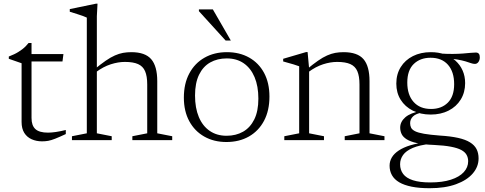

<svg xmlns="http://www.w3.org/2000/svg" viewBox="-20 -740 2560 1014"><path d="M146.5 -117Q146.5 -77 167 -58.2Q187.5 -39.5 233.5 -39.5Q252 -39.5 275.5 -43Q299 -46.5 327.5 -53.5V-32Q293 -16 271.5 -7.5Q250 1 234.5 3.8Q219 6.5 202 6.5Q172 6.5 147.2 -4.5Q122.5 -15.5 108.2 -38.2Q94 -61 94 -96V-406L26.5 -429.5V-441.5Q41.5 -447.5 54 -453.2Q66.5 -459 77.2 -465.8Q88 -472.5 97.2 -479.5Q106.5 -486.5 115 -495Q123.5 -503.5 131 -513H146.5V-438.5ZM119 -415.5 119.5 -454.5H315L310 -415.5Z M679 -20.5 757.5 -36V-294Q757.5 -338 746.2 -364Q735 -390 709.2 -401.5Q683.5 -413 639.5 -413Q604 -413 565 -400.5Q526 -388 487.5 -359.5L476 -371.5Q511 -400.5 537.8 -419Q564.5 -437.5 586.8 -447.2Q609 -457 629.8 -460.8Q650.5 -464.5 673.5 -464.5Q746.5 -464.5 778.5 -427.5Q810.5 -390.5 810.5 -311.5V-36L889.5 -20.5V0H679ZM570 0H360V-20.5L438.5 -36V-647Q432 -650.5 418.2 -655.5Q404.5 -660.5 386.2 -666.2Q368 -672 348.5 -678V-692L486.5 -720.5H495L491.5 -654.5V-36L570 -20.5Z M1176.5 -23Q1226 -23 1263.8 -44.5Q1301.5 -66 1323 -109.5Q1344.5 -153 1344.5 -219Q1344.5 -285 1324.5 -332.5Q1304.5 -380 1267.2 -405.8Q1230 -431.5 1177.5 -431.5Q1128 -431.5 1090.2 -410.2Q1052.5 -389 1031.2 -345.2Q1010 -301.5 1010 -235.5Q1010 -170 1030 -122.2Q1050 -74.5 1087.5 -48.8Q1125 -23 1176.5 -23ZM1175.5 10Q1109.5 10 1058.8 -18.8Q1008 -47.5 979.5 -100.2Q951 -153 951 -224.5Q951 -298.5 979.8 -352.2Q1008.5 -406 1059.8 -435.2Q1111 -464.5 1178.5 -464.5Q1245 -464.5 1295.8 -436Q1346.5 -407.5 1374.8 -354.8Q1403 -302 1403 -230Q1403 -156 1374.5 -102.2Q1346 -48.5 1294.8 -19.2Q1243.5 10 1175.5 10ZM1199 -526H1171.5L1030.5 -681V-690.5H1104Z M1612.5 -378V-36L1691 -20.5V0H1481.5V-20.5L1560 -36V-390Q1552 -393.5 1530.8 -399.8Q1509.5 -406 1475.5 -415.5V-429.5L1596.5 -465H1604.5ZM1800.5 -20.5 1878.5 -36V-294Q1878.5 -338 1867.2 -364Q1856 -390 1830.2 -401.5Q1804.5 -413 1760.5 -413Q1725 -413 1686.2 -400.5Q1647.5 -388 1609 -359.5L1597.5 -371.5Q1632.5 -400.5 1659 -419Q1685.5 -437.5 1707.8 -447.2Q1730 -457 1750.8 -460.8Q1771.5 -464.5 1794.5 -464.5Q1868 -464.5 1899.8 -427.5Q1931.5 -390.5 1931.5 -311.5V-36L2010.5 -20.5V0H1800.5Z M2249 254Q2194.5 254 2154.5 246Q2114.5 238 2088.5 222.8Q2062.5 207.5 2050 185.2Q2037.5 163 2037.5 135Q2037.5 111.5 2049.5 91.2Q2061.5 71 2086 54.8Q2110.5 38.5 2147.5 27.2Q2184.5 16 2234.5 10.5L2264.5 6.5L2255.5 19.5Q2195.5 26 2160 41.2Q2124.5 56.5 2108.8 78.5Q2093 100.5 2093 127.5Q2093 157 2109.2 178.8Q2125.5 200.5 2161 212Q2196.5 223.5 2252.5 223.5Q2316.5 223.5 2361.2 209Q2406 194.5 2429.2 169.2Q2452.5 144 2452.5 111.5Q2452.5 93 2444.2 78Q2436 63 2416.2 52.2Q2396.5 41.5 2361.2 34.8Q2326 28 2272.5 25.5Q2217.5 23.5 2182.5 15.8Q2147.5 8 2128 -4.2Q2108.5 -16.5 2101 -32.2Q2093.5 -48 2093.5 -66Q2093.5 -97 2120.5 -120.5Q2147.5 -144 2203.5 -154L2211 -146Q2176.5 -140 2161.2 -125.2Q2146 -110.5 2146 -89.5Q2146 -76 2151.2 -65.5Q2156.5 -55 2172.2 -47Q2188 -39 2219.5 -33.5Q2251 -28 2303.5 -24Q2360 -20.5 2399.2 -11.8Q2438.5 -3 2462.2 11.8Q2486 26.5 2496.8 47.5Q2507.5 68.5 2507.5 96.5Q2507.5 140.5 2476.8 176.2Q2446 212 2388.2 233Q2330.5 254 2249 254ZM2254.5 -135Q2201 -135 2160 -155.8Q2119 -176.5 2096 -213.2Q2073 -250 2073 -298.5Q2073 -348 2096.2 -385.5Q2119.5 -423 2160.8 -443.8Q2202 -464.5 2255.5 -464.5Q2295.5 -464.5 2328.5 -452.8Q2361.5 -441 2385.8 -419.2Q2410 -397.5 2423.2 -367.5Q2436.5 -337.5 2436.5 -301Q2436.5 -252 2413.2 -214.2Q2390 -176.5 2349 -155.8Q2308 -135 2254.5 -135ZM2256.5 -164.5Q2311.5 -164.5 2345 -197.8Q2378.5 -231 2378.5 -295.5Q2378.5 -361 2345.8 -398Q2313 -435 2254 -435Q2199 -435 2165 -402Q2131 -369 2131 -304Q2131 -239 2164.2 -201.8Q2197.5 -164.5 2256.5 -164.5ZM2326.5 -432 2300.5 -457.5Q2339.5 -455 2370 -455.2Q2400.5 -455.5 2423.5 -457.2Q2446.5 -459 2463.8 -460.8Q2481 -462.5 2493 -462.5Q2503.5 -462.5 2508.8 -456.2Q2514 -450 2514 -437.5Q2514 -423 2506.8 -412.8Q2499.5 -402.5 2488 -402.5Q2478.5 -402.5 2467.2 -406.5Q2456 -410.5 2438.8 -415.8Q2421.5 -421 2394.5 -425.8Q2367.5 -430.5 2326.5 -432Z"/></svg>

Font: Newsreader Light
Style: Regular
Weight: 300
Designer: Hugues Gentile
Foundry: Production Type
Version: Version 1.003